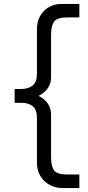

<svg xmlns="http://www.w3.org/2000/svg" viewBox="-20 -808 453 984"><path d="M55 -281.3V-352H88.3Q125.7 -352 147.5 -369.8Q169.3 -387.7 169.3 -430.7V-659.3Q169.3 -715.3 205.2 -751.7Q241 -788 297.7 -788H386.7V-718.7H323Q273.7 -718.7 257.7 -697.7Q241.7 -676.7 241.7 -630.7V-413.7Q241.7 -372.7 215.8 -344.5Q190 -316.3 149 -306.7V-326.7Q190 -317 215.8 -288.8Q241.7 -260.7 241.7 -218.7V-1.7Q241.7 44.7 257.7 65.5Q273.7 86.3 323 86.3H386.7V155.7H301.3Q263.7 155.7 233.5 139Q203.3 122.3 186.3 93.2Q169.3 64 169.3 27V-202.3Q169.3 -246.3 147.5 -263.8Q125.7 -281.3 88.3 -281.3Z"/></svg>

Font: Asta Sans Light
Style: Regular
Weight: 300
Designer: 42dot
Version: Version 1.000